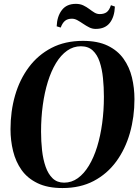

<svg xmlns="http://www.w3.org/2000/svg" viewBox="-20 -964 718 996"><path d="M304 11.5Q227 11.5 174.8 -13.8Q122.5 -39 92 -82Q61.5 -125 48 -180Q34.5 -235 34.5 -293.5Q34.5 -386.5 58.2 -469Q82 -551.5 129.5 -615.2Q177 -679 247.2 -715.5Q317.5 -752 410 -752Q487 -752 538.8 -727Q590.5 -702 621 -659Q651.5 -616 664.5 -562Q677.5 -508 677.5 -449.5Q677.5 -357 653.8 -273.8Q630 -190.5 583 -126.2Q536 -62 466.2 -25.2Q396.5 11.5 304 11.5ZM312.5 -16.5Q351.5 -16.5 383.8 -39.8Q416 -63 441.2 -104.8Q466.5 -146.5 483.8 -202.5Q501 -258.5 510 -324.5Q519 -390.5 519 -462Q519 -512 514.2 -558.8Q509.5 -605.5 497 -643Q484.5 -680.5 461 -702.2Q437.5 -724 399.5 -724Q360.5 -724 328 -701Q295.5 -678 270.5 -636.8Q245.5 -595.5 228.2 -540Q211 -484.5 202 -418.8Q193 -353 193 -281.5Q193 -231.5 198.2 -184Q203.5 -136.5 216.8 -98.8Q230 -61 253.2 -38.8Q276.5 -16.5 312.5 -16.5ZM476.5 -814Q458.5 -814 442.8 -822Q427 -830 412 -840.2Q397 -850.5 382.2 -858.8Q367.5 -867 353 -867Q330.5 -867 317 -855.8Q303.5 -844.5 295 -821L274 -827.5Q276 -879 300.8 -911.5Q325.5 -944 373.5 -944Q395.5 -944 412.2 -936Q429 -928 442.8 -917.5Q456.5 -907 469.5 -899Q482.5 -891 497.5 -891Q520 -891 533.5 -901Q547 -911 555.5 -937L576 -930Q574 -876.5 549.5 -845.2Q525 -814 476.5 -814Z"/></svg>

Font: Merriweather 144pt
Style: Bold Italic
Weight: 700
Italic angle: -7.8°
Version: Version 2.101